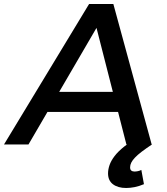

<svg xmlns="http://www.w3.org/2000/svg" viewBox="-72 -720 830 957"><path d="M493 -700 684 0H558L516.5 -162H164.5L70 0H-52L372 -700ZM490.5 -262 409 -581 223 -262ZM685.5 0Q655 20.5 634.2 36.2Q613.5 52 600.8 65.5Q588 79 582.2 90.8Q576.5 102.5 576.5 114Q576.5 125.5 582.5 130.2Q588.5 135 598.5 135Q605.5 135 614.8 133.2Q624 131.5 632.5 127L645.5 198Q620.5 208.5 598.2 212.8Q576 217 556.5 217Q516 217 491.2 198.5Q466.5 180 466.5 144Q466.5 124.5 474 102.8Q481.5 81 499.2 57.8Q517 34.5 546.8 10.8Q576.5 -13 620.5 -36Z"/></svg>

Font: Argentum Sans
Style: Italic
Weight: 400
Italic angle: -11.3099°
Designer: Julieta Ulanovsky, Owen Earl, Rasmus Andersson, Cristiano Sobral
Foundry: The Argentum Sans Project Authors
Version: Version 3.131; ttfautohint (v1.8.4.7-5d5b-dirty)